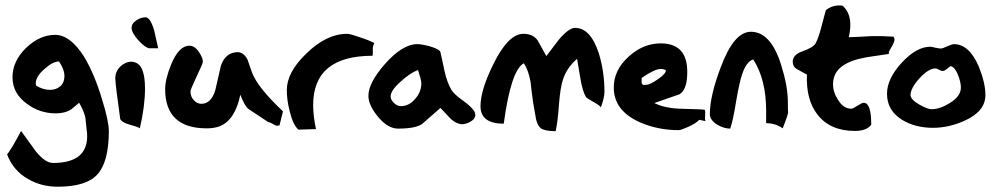

<svg xmlns="http://www.w3.org/2000/svg" viewBox="-20 -581 3755 726"><path d="M391.6 -82Q390.6 33.2 347.7 79.1Q305.7 125 198.2 125Q135.7 125 85.9 95.7Q30.3 64.5 6.8 2.9Q24.4 -18.6 59.6 -85.9Q87.9 -46.9 116.2 -7.8Q151.4 35.2 180.7 35.2Q309.6 35.2 309.6 -66.4Q309.6 -77.1 307.6 -90.8Q303.7 -127.9 302.7 -136.7Q296.9 -162.1 279.3 -192.4Q264.6 -179.7 250 -168Q226.6 -152.3 191.4 -152.3Q129.9 -152.3 82 -188.5Q27.3 -227.5 27.3 -289.1Q27.3 -349.6 78.1 -399.4Q129.9 -449.2 188.5 -449.2Q245.1 -449.2 296.9 -368.2Q336.9 -302.7 366.2 -204.1Q391.6 -123 391.6 -84Q391.6 -83 391.6 -82ZM203.1 -348.6Q179.7 -348.6 148.4 -320.3Q115.2 -292 115.2 -265.6Q115.2 -260.7 117.2 -256.8Q143.6 -241.2 168.9 -241.2Q192.4 -241.2 208 -254.9Q223.6 -268.6 223.6 -293Q223.6 -319.3 203.1 -348.6Z M578.1 -398.4Q570.3 -398.4 547.9 -398.4Q546.9 -398.4 544.9 -398.4Q529.3 -400.4 504.9 -426.8Q477.5 -457 477.5 -475.6Q477.5 -493.2 497.1 -504.9Q512.7 -515.6 530.3 -515.6Q548.8 -515.6 563.5 -463.9Q570.3 -431.6 578.1 -398.4ZM528.3 -247.1Q528.3 -179.7 508.8 -95.7Q503.9 -100.6 471.7 -109.4Q441.4 -117.2 434.6 -130.9Q416 -263.7 416 -285.2Q416 -310.5 434.6 -329.1Q454.1 -347.7 477.5 -347.7Q483.4 -347.7 488.3 -345.7Q528.3 -335.9 528.3 -247.1Z M1049.8 -160.2Q1049.8 -157.2 1043.9 -135.7Q1038.1 -113.3 1037.1 -107.4Q1032.2 -105.5 1028.3 -105.5Q1021.5 -105.5 1011.7 -112.3Q1002 -118.2 993.2 -120.1Q955.1 -145.5 918 -169.9Q905.3 -180.7 888.7 -222.7Q869.1 -127 810.5 -103.5Q790 -95.7 761.7 -95.7Q604.5 -95.7 604.5 -244.1Q604.5 -281.2 627 -336.9Q656.2 -408.2 696.3 -408.2Q716.8 -408.2 733.4 -382.8Q747.1 -361.3 747.1 -347.7Q747.1 -340.8 723.6 -292Q700.2 -242.2 700.2 -235.4Q700.2 -215.8 712.9 -202.1Q725.6 -188.5 741.2 -188.5Q778.3 -188.5 793.9 -239.3Q804.7 -285.2 815.4 -333Q833 -382.8 877.9 -383.8Q901.4 -383.8 916 -355.5Q924.8 -331.1 932.6 -307.6Q954.1 -250 1049.8 -160.2Z M1395.5 -418Q1389.6 -407.2 1389.6 -395.5Q1390.6 -377.9 1388.7 -370.1Q1164.1 -370.1 1164.1 -183.6Q1164.1 -142.6 1174.8 -92.8Q1152.3 -91.8 1108.4 -90.8Q1087.9 -108.4 1075.2 -161.1Q1064.5 -203.1 1064.5 -240.2Q1064.5 -307.6 1137.7 -377.9Q1213.9 -453.1 1293 -453.1Q1303.7 -453.1 1339.8 -440.4Q1376 -428.7 1395.5 -418Z M1718.8 -112.3Q1696.3 -117.2 1676.8 -139.6Q1647.5 -170.9 1645.5 -172.9Q1611.3 -142.6 1576.2 -112.3Q1550.8 -94.7 1485.4 -94.7Q1446.3 -94.7 1409.2 -139.6Q1373 -183.6 1373 -218.8Q1373 -267.6 1435.5 -338.9Q1502 -414.1 1557.6 -414.1Q1575.2 -414.1 1607.4 -405.3Q1642.6 -394.5 1645.5 -383.8Q1653.3 -347.7 1661.1 -311.5Q1670.9 -267.6 1687.5 -240.2Q1696.3 -225.6 1728.5 -202.1Q1760.7 -179.7 1773.4 -160.2Q1777.3 -152.3 1777.3 -146.5Q1777.3 -129.9 1753.9 -118.2Q1732.4 -108.4 1718.8 -112.3ZM1573.2 -266.6Q1573.2 -278.3 1560.5 -316.4Q1530.3 -304.7 1496.1 -273.4Q1457 -239.3 1457 -215.8Q1457 -205.1 1468.8 -192.4Q1481.4 -179.7 1496.1 -179.7Q1526.4 -179.7 1549.8 -207Q1573.2 -233.4 1573.2 -266.6Z M2265.6 -233.4Q2265.6 -211.9 2252 -174.8Q2249 -181.6 2224.6 -195.3Q2199.2 -209 2195.3 -214.8Q2182.6 -236.3 2174.8 -283.2Q2163.1 -353.5 2162.1 -358.4Q2123 -325.2 2108.4 -279.3Q2098.6 -249 2093.8 -188.5Q2088.9 -119.1 2081.1 -85Q2041 -85 2025.4 -95.7Q2012.7 -105.5 2006.8 -130.9Q2001 -162.1 1996.1 -192.4Q1990.2 -231.4 1986.3 -270.5Q1978.5 -315.4 1960.9 -341.8Q1912.1 -316.4 1884.8 -113.3Q1796.9 -113.3 1796.9 -179.7Q1796.9 -241.2 1846.7 -340.8Q1902.3 -453.1 1959 -453.1Q1995.1 -453.1 2012.7 -428.7Q2029.3 -399.4 2045.9 -369.1Q2069.3 -400.4 2092.8 -430.7Q2130.9 -475.6 2154.3 -475.6Q2212.9 -475.6 2244.1 -379.9Q2265.6 -310.5 2265.6 -233.4Z M2644.5 -166Q2647.5 -161.1 2646.5 -146.5Q2644.5 -130.9 2647.5 -123Q2639.6 -125 2624 -127.9Q2611.3 -114.3 2583 -101.6Q2554.7 -88.9 2545.9 -88.9Q2466.8 -88.9 2398.4 -119.1Q2300.8 -163.1 2300.8 -250Q2300.8 -316.4 2357.4 -367.2Q2412.1 -417 2478.5 -417Q2586.9 -417 2578.1 -291Q2575.2 -241.2 2549.8 -224.6Q2502 -208 2454.1 -191.4Q2493.2 -171.9 2551.8 -169.9Q2633.8 -168 2644.5 -166ZM2497.1 -316.4Q2488.3 -320.3 2478.5 -320.3Q2455.1 -320.3 2406.2 -286.1Q2406.2 -277.3 2406.2 -269.5Q2406.2 -259.8 2417 -259.8Q2419.9 -259.8 2424.8 -260.7Q2436.5 -259.8 2468.8 -282.2Q2501 -304.7 2497.1 -316.4Z M2959 -197.3Q2959 -146.5 2960.9 -159.2Q2959 -144.5 2939.5 -95.7Q2912.1 -115.2 2877 -115.2Q2877 -142.6 2877 -161.1Q2877 -281.2 2828.1 -356.4Q2801.8 -347.7 2786.1 -299.8Q2776.4 -272.5 2763.7 -199.2Q2752 -126 2741.2 -94.7Q2717.8 -94.7 2692.4 -109.4Q2664.1 -127 2664.1 -149.4Q2664.1 -217.8 2705.1 -326.2Q2754.9 -460.9 2819.3 -460.9Q2894.5 -460.9 2933.6 -335.9Q2959 -254.9 2959 -197.3Z M3340.8 -377Q3328.1 -375 3287.1 -369.1Q3218.8 -360.4 3184.6 -342.8Q3129.9 -316.4 3129.9 -262.7Q3129.9 -232.4 3148.4 -204.1Q3168.9 -169.9 3199.2 -169.9Q3205.1 -169.9 3222.7 -181.6Q3239.3 -192.4 3246.1 -192.4Q3274.4 -192.4 3274.4 -109.4Q3256.8 -85.9 3212.9 -85.9Q3119.1 -85.9 3071.3 -147.5Q3027.3 -203.1 3031.2 -298.8Q3031.2 -298.8 2992.2 -320.3Q2977.5 -329.1 2977.5 -347.7Q2977.5 -374 3013.7 -386.7Q3055.7 -401.4 3064.5 -418Q3075.2 -438.5 3085.9 -479.5Q3101.6 -539.1 3102.5 -542Q3124 -560.5 3155.3 -560.5Q3161.1 -560.5 3166 -559.6Q3195.3 -533.2 3195.3 -487.3Q3195.3 -466.8 3189.5 -440.4Q3208 -440.4 3273.4 -444.3Q3315.4 -445.3 3358.4 -442.4Q3362.3 -437.5 3362.3 -431.6Q3362.3 -421.9 3351.6 -404.3Q3340.8 -386.7 3340.8 -381.8Q3340.8 -377 3340.8 -377Z M3706.1 -221.7Q3706.1 -159.2 3626 -124Q3567.4 -97.7 3507.8 -97.7Q3441.4 -97.7 3392.6 -127Q3334 -162.1 3334 -226.6Q3334 -283.2 3389.6 -343.8Q3445.3 -404.3 3498 -404.3Q3502.9 -404.3 3517.6 -400.4Q3532.2 -397.5 3538.1 -397.5Q3543.9 -397.5 3562.5 -406.2Q3581.1 -414.1 3586.9 -414.1Q3644.5 -414.1 3680.7 -330.1Q3706.1 -267.6 3706.1 -221.7ZM3613.3 -250Q3613.3 -271.5 3601.6 -299.8Q3589.8 -328.1 3574.2 -331.1Q3572.3 -330.1 3560.5 -320.3Q3550.8 -312.5 3544.9 -312.5Q3539.1 -312.5 3530.3 -317.4Q3522.5 -322.3 3517.6 -322.3Q3491.2 -322.3 3457 -285.2Q3422.9 -247.1 3422.9 -221.7Q3422.9 -204.1 3458 -184.6Q3488.3 -168 3502 -168Q3534.2 -168 3571.3 -191.4Q3613.3 -216.8 3613.3 -250Z"/></svg>

Font: Lazy Dog
Style: Regular
Weight: 400
Version: July 2001 - Freeware